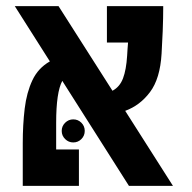

<svg xmlns="http://www.w3.org/2000/svg" viewBox="-20 -606 626 626"><path d="M400.4 0 183.1 -342.3Q163.1 -305.2 163.1 -205.6V-118.7H237.3V0H54.2V-139.2Q54.2 -199.2 60.5 -252Q66.9 -304.7 85.7 -344.5Q104.5 -384.3 142.6 -405.8L28.3 -585.9H170.9L346.7 -310.1Q370.6 -322.8 381.1 -350.6Q391.6 -378.4 394.5 -424.3Q395 -434.6 395.8 -445.6Q396.5 -456.5 397.5 -467.3H328.6V-585.9H512.2Q512.2 -547.4 510.5 -504.4Q508.8 -461.4 506.8 -430.7Q502 -349.6 469.2 -305.9Q436.5 -262.2 388.2 -244.6L543.9 0ZM218.8 -141.6Q203.6 -141.6 192.4 -152.6Q181.2 -163.6 181.2 -179.2Q181.2 -194.8 192.4 -205.8Q203.6 -216.8 218.8 -216.8Q234.4 -216.8 245.4 -205.8Q256.3 -194.8 256.3 -179.2Q256.3 -163.6 245.4 -152.6Q234.4 -141.6 218.8 -141.6Z"/></svg>

Font: Cascadia Mono NF SemiBold
Style: Regular
Weight: 600
Monospace: yes
Designer: Aaron Bell
Foundry: Saja Typeworks
Version: Version 2404.023; ttfautohint (v1.8.4)